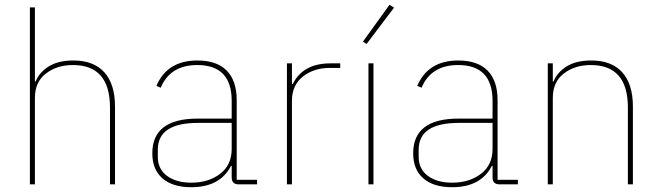

<svg xmlns="http://www.w3.org/2000/svg" viewBox="-20 -771 2762 803"><path d="M105 0V-740H126V-430H129Q144 -468 183.5 -493Q223 -518 287 -518Q372 -518 416.5 -468.5Q461 -419 461 -325V0H440V-321Q440 -499 285 -499Q218 -499 172 -463.5Q126 -428 126 -362V0Z M1055 0H978Q949 0 949 -29V-77H946Q900 12 780 12Q702 12 659.5 -25Q617 -62 617 -130Q617 -275 807 -275H949V-349Q949 -499 805 -499Q692 -499 652 -404L634 -412Q680 -518 805 -518Q887 -518 928.5 -475.5Q970 -433 970 -352V-19H1055ZM780 -7Q852 -7 900.5 -44Q949 -81 949 -148V-257H808Q640 -257 640 -145V-115Q640 -64 678.5 -35.5Q717 -7 780 -7Z M1201 0H1180V-506H1201V-419H1204Q1247 -506 1362 -506H1403V-487H1359Q1293 -487 1247 -451Q1201 -415 1201 -349Z M1628 -739 1513 -587 1498 -597 1609 -751ZM1542 0H1521V-506H1542Z M2146 0H2069Q2040 0 2040 -29V-77H2037Q1991 12 1871 12Q1793 12 1750.5 -25Q1708 -62 1708 -130Q1708 -275 1898 -275H2040V-349Q2040 -499 1896 -499Q1783 -499 1743 -404L1725 -412Q1771 -518 1896 -518Q1978 -518 2019.5 -475.5Q2061 -433 2061 -352V-19H2146ZM1871 -7Q1943 -7 1991.5 -44Q2040 -81 2040 -148V-257H1899Q1731 -257 1731 -145V-115Q1731 -64 1769.5 -35.5Q1808 -7 1871 -7Z M2292 0H2271V-506H2292V-430H2295Q2310 -468 2349.5 -493Q2389 -518 2453 -518Q2538 -518 2582.5 -468.5Q2627 -419 2627 -325V0H2606V-321Q2606 -499 2451 -499Q2384 -499 2338 -463.5Q2292 -428 2292 -362Z"/></svg>

Font: IBM Plex Sans Thin
Style: Regular
Weight: 100
Designer: Mike Abbink, Paul van der Laan, Pieter van Rosmalen
Foundry: Bold Monday
Version: Version 3.0